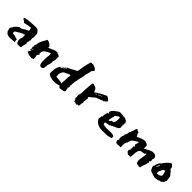

<svg xmlns="http://www.w3.org/2000/svg" viewBox="172 -1244 2087 2087"><g transform="rotate(45 1215.5 -201.0)"><path d="M155 -32Q173 -27 173 -25L172 -16Q172 -5 176 3Q178 7 180 8Q180 10 171.5 10.5Q163 11 151.5 12Q140 13 128.5 13.5Q117 14 110 14H103Q81 14 66 7Q51 0 42 -17L38 -19L36 -32Q34 -40 32 -47Q30 -54 30 -62Q31 -68 35 -72.5Q39 -77 42.5 -80.5Q46 -84 48 -86Q50 -88 47 -88Q47 -93 53 -101Q59 -109 68 -117Q77 -125 86.5 -132.5Q96 -140 102 -144L110 -142Q112 -142 120.5 -144.5Q129 -147 134 -149L148 -159Q155 -160 155 -166L194 -184Q195 -186 197.5 -188.5Q200 -191 200 -192L192 -224Q192 -226 189 -226Q188 -226 188 -225.5Q188 -225 187 -225H185Q180 -225 167.5 -223Q155 -221 142 -218Q129 -215 118.5 -213Q108 -211 108 -211Q107 -210 105 -210Q99 -210 92.5 -216Q86 -222 81 -227L71 -231L66 -235Q66 -237 65 -238.5Q64 -240 63 -242L61 -246Q61 -251 77.5 -255Q94 -259 119 -262Q144 -265 172.5 -266.5Q201 -268 225 -268H228Q242 -268 251 -263.5Q260 -259 266 -252.5Q272 -246 276 -238.5Q280 -231 285 -225V-208Q285 -197 285.5 -190.5Q286 -184 286 -178Q286 -172 285 -165.5Q284 -159 281 -148Q281 -143 283 -139.5Q285 -136 285 -132V-131L286 -124L278 -115L284 -108L277 -99Q277 -97 275.5 -94Q274 -91 274 -89L275 -88L273 -72L281 -70L280 -64L274 -61L276 -57L275 -50Q270 -41 268 -24Q266 -7 265 1Q264 3 257.5 3.5Q251 4 243.5 4.5Q236 5 229.5 5Q223 5 223 5Q214 5 207.5 0Q201 -5 197.5 -12.5Q194 -20 192.5 -28.5Q191 -37 191 -44Q191 -61 196.5 -71.5Q202 -82 202 -101Q200 -109 201.5 -117.5Q203 -126 194 -126Q192 -124 189.5 -121.5Q187 -119 185 -118Q184 -119 180 -119Q178 -119 171 -116Q164 -113 156 -109Q148 -105 141.5 -101Q135 -97 134 -95Q123 -88 112.5 -83Q102 -78 95 -71L93 -56Q93 -55 92 -51.5Q91 -48 91 -45L92 -44L96 -47L99 -42Q106 -41 113 -41.5Q120 -42 123 -40Q124 -40 124.5 -40.5Q125 -41 126 -41Q131 -41 138.5 -36Q146 -31 152 -31Q154 -31 155 -32Z M353 -118 364 -145Q364 -147 363.5 -148Q363 -149 363 -151Q363 -160 367 -171.5Q371 -183 377 -196Q383 -209 390.5 -221.5Q398 -234 405 -246Q404 -247 404 -248Q404 -252 407.5 -255.5Q411 -259 414 -259Q423 -259 434 -255Q445 -251 454.5 -244.5Q464 -238 471 -229.5Q478 -221 478 -211L476 -203L554 -237H572Q572 -239 574.5 -239.5Q577 -240 578 -240Q584 -240 586.5 -238Q589 -236 594 -231L606 -229Q610 -227 618.5 -223Q627 -219 627 -216V-199H623L622 -196Q622 -195 623 -195H625Q626 -194 627 -194V-191L625 -188Q625 -180 627 -179Q627 -169 624 -154Q621 -139 613 -134H620Q618 -132 618 -129Q618 -126 619 -125.5Q620 -125 620 -124Q620 -116 617.5 -108Q615 -100 615 -96L611 -81Q609 -73 606.5 -68Q604 -63 604 -52L606 -47Q606 -44 603 -39Q600 -34 600 -29Q600 -19 602 -17V-15L597 -13L594 -7Q588 -5 586.5 -3.5Q585 -2 584 -1.5Q583 -1 580 -0.5Q577 0 567 0Q557 0 551.5 -8Q546 -16 543 -26.5Q540 -37 539.5 -48.5Q539 -60 539 -66Q539 -81 539 -91.5Q539 -102 539.5 -111.5Q540 -121 541 -131.5Q542 -142 544 -157Q544 -161 542.5 -170.5Q541 -180 541 -182L530 -178Q507 -168 484 -153Q461 -138 457 -117L455 -108L458 -106Q456 -101 455.5 -98.5Q455 -96 455 -87L463 -93V-92Q463 -78 454.5 -71.5Q446 -65 446 -56L453 -29L451 -2H441Q439 -1 435.5 1.5Q432 4 429 4L381 -1L348 -17L357 -29Q355 -27 354 -27H353Q350 -27 349 -28Q349 -33 351 -35L353 -31L370 -50Q370 -54 367 -56Q364 -53 363 -52.5Q362 -52 352 -52Q352 -62 355.5 -68.5Q359 -75 359 -80H357Q355 -80 352 -84Q350 -84 348.5 -83Q347 -82 346 -82Q347 -85 351.5 -92.5Q356 -100 356 -103ZM367 -62Q372 -62 371.5 -66.5Q371 -71 375 -83Q372 -83 369 -76.5Q366 -70 366 -65Q366 -63 367 -62ZM356 -91H353V-90Q353 -89 357 -86ZM359 -66V-72Q358 -72 358 -71Q358 -70 357.5 -69.5Q357 -69 357 -68ZM364 -96V-102L362 -98Z M852 -1Q838 5 818 9Q798 13 782 13Q773 13 757.5 11Q742 9 726.5 4Q711 -1 699.5 -8Q688 -15 688 -26Q688 -30 687.5 -34.5Q687 -39 687 -43Q689 -71 690.5 -85Q692 -99 694.5 -107Q697 -115 700.5 -121.5Q704 -128 710 -142Q710 -143 712.5 -144.5Q715 -146 717 -148L724 -151H729Q729 -147 727.5 -145.5Q726 -144 726 -141V-139Q730 -141 732.5 -145Q735 -149 738 -153L784 -192H768Q772 -196 781 -200Q790 -204 800.5 -208.5Q811 -213 820 -217Q829 -221 832 -224Q846 -235 858.5 -239Q871 -243 884 -255Q887 -273 890 -294Q893 -315 897 -336.5Q901 -358 906.5 -378.5Q912 -399 918 -417Q920 -420 925 -420.5Q930 -421 933 -421Q935 -421 937 -420Q939 -419 941 -419L950 -421H952Q959 -421 969 -417Q979 -413 988 -407.5Q997 -402 1003.5 -396Q1010 -390 1010 -386Q1010 -382 1007 -380L1010 -378Q1009 -378 1005.5 -375Q1002 -372 998 -367.5Q994 -363 991 -358.5Q988 -354 988 -351Q988 -344 985 -332Q982 -320 978.5 -307.5Q975 -295 972 -285Q969 -275 969 -272L972 -267Q972 -260 968.5 -251.5Q965 -243 965 -235Q965 -233 963.5 -230Q962 -227 960 -219Q958 -211 954.5 -196.5Q951 -182 947 -156Q943 -151 943.5 -137.5Q944 -124 942 -117L940 -110Q940 -108 941 -102.5Q942 -97 942 -92Q939 -92 937 -88.5Q935 -85 935 -81V-75L939 -87Q940 -83 941 -78Q942 -73 942 -71L940 -64V-56Q940 -54 939.5 -53Q939 -52 939 -51V-49H935V-38H940L942 -33L940 -21L942 -19Q942 -18 943 -13.5Q944 -9 944 -7L942 -5V3L923 12L879 19Q870 19 863.5 9Q857 -1 854 -1ZM760 -47Q766 -44 777 -42.5Q788 -41 799.5 -40.5Q811 -40 821.5 -39Q832 -38 839 -36Q840 -36 844.5 -33.5Q849 -31 851 -31Q852 -31 852 -36V-45Q852 -48 854 -59.5Q856 -71 856 -89V-97H855Q855 -100 856 -102Q857 -104 857 -108V-137L860 -141V-167Q857 -167 845 -162Q833 -157 819.5 -150.5Q806 -144 795 -138.5Q784 -133 783 -132Q770 -115 766 -102.5Q762 -90 760 -81V-76Q760 -74 760.5 -72Q761 -70 761 -69L763 -61Q763 -60 761.5 -54.5Q760 -49 760 -47ZM756 -182Q756 -180 750 -173.5Q744 -167 742 -165V-168Q742 -174 746.5 -178Q751 -182 756 -182ZM738 -166Q738 -164 736 -159Q734 -154 730 -154V-162L737 -171ZM765 -193Q766 -193 766 -191Q766 -188 764 -184Q762 -180 759 -180Q758 -180 758 -181Q758 -183 760.5 -188Q763 -193 765 -193Z M1165 -73V-65Q1165 -58 1167 -54L1169 -55Q1169 -51 1168.5 -45.5Q1168 -40 1164 -38L1159 6Q1155 7 1150 7H1145Q1143 7 1140 9L1139 1Q1136 3 1136 7V13V17Q1134 15 1131 15Q1129 15 1129.5 15.5Q1130 16 1128 16Q1125 16 1116 12Q1107 8 1096 8Q1090 8 1087 9Q1087 7 1088 4Q1089 1 1089 -1Q1084 -6 1082.5 -15Q1081 -24 1073 -24H1071Q1074 -29 1074.5 -35.5Q1075 -42 1075 -47Q1075 -49 1073 -59L1072 -72V-80V-84Q1073 -86 1076.5 -88Q1080 -90 1082 -92Q1082 -94 1080 -98Q1078 -102 1078 -106L1083 -112Q1082 -112 1082 -117Q1082 -123 1082.5 -131Q1083 -139 1083 -144Q1083 -150 1082 -150L1091 -264Q1092 -271 1095.5 -272.5Q1099 -274 1104 -274Q1109 -274 1117 -271.5Q1125 -269 1132.5 -266Q1140 -263 1146 -259.5Q1152 -256 1154 -253Q1155 -252 1157.5 -246Q1160 -240 1163 -233.5Q1166 -227 1169.5 -221.5Q1173 -216 1176 -216L1179 -218Q1192 -226 1198 -232.5Q1204 -239 1219 -242Q1219 -246 1232.5 -253.5Q1246 -261 1261.5 -268.5Q1277 -276 1289 -281.5Q1301 -287 1297 -287Q1302 -287 1312 -283Q1322 -279 1330 -271L1349 -252L1335 -233L1320 -228L1322 -224Q1317 -218 1305.5 -217Q1294 -216 1288 -212Q1288 -211 1289 -211L1290 -210Q1275 -206 1261 -201Q1249 -196 1236 -190.5Q1223 -185 1215 -178L1200 -162Q1200 -163 1194.5 -159.5Q1189 -156 1182.5 -150.5Q1176 -145 1170 -138.5Q1164 -132 1164 -127V-126L1172 -123L1166 -73ZM1256 -242Q1242 -238 1232 -231L1222 -225L1223 -223Q1236 -230 1249.5 -235.5Q1263 -241 1273 -243Q1269 -243 1264 -243Q1259 -243 1256 -242ZM1204 -220Q1202 -218 1195 -213.5Q1188 -209 1186 -207L1180 -202H1181Q1183 -205 1188 -207.5Q1193 -210 1198.5 -212.5Q1204 -215 1208 -216.5Q1212 -218 1212 -220Q1212 -222 1206 -224Q1205 -224 1205 -222.5Q1205 -221 1204 -220Z M1505 -112Q1511 -112 1514.5 -115Q1518 -118 1520 -121Q1522 -124 1524.5 -127Q1527 -130 1531 -130Q1544 -130 1555.5 -140.5Q1567 -151 1567 -190V-209Q1567 -214 1563 -218Q1559 -222 1557 -222Q1556 -221 1550 -218Q1544 -215 1537 -210.5Q1530 -206 1523 -201Q1516 -196 1512 -191V-181Q1510 -165 1504 -146Q1498 -127 1498 -110H1504ZM1648 -141 1635 -126 1629 -122Q1618 -117 1608 -111.5Q1598 -106 1588 -103L1584 -99H1579Q1573 -99 1571.5 -95Q1570 -91 1564 -90Q1553 -88 1550 -86Q1547 -84 1547 -83Q1548 -81 1548 -81Q1548 -80 1544.5 -79Q1541 -78 1537 -77.5Q1533 -77 1530 -76.5Q1527 -76 1528 -76H1523Q1520 -73 1507 -72Q1494 -71 1486 -66L1492 -42Q1497 -40 1505.5 -38Q1514 -36 1523 -35Q1532 -34 1540 -33.5Q1548 -33 1552 -33Q1566 -33 1579.5 -34.5Q1593 -36 1608 -36Q1622 -36 1635 -33.5Q1648 -31 1660 -23V-16Q1660 -11 1659.5 -4.5Q1659 2 1656 4L1652 6Q1651 7 1644 8.5Q1637 10 1628 12Q1619 14 1609.5 15.5Q1600 17 1595 17Q1575 17 1555.5 17.5Q1536 18 1516 18Q1501 18 1483.5 13Q1466 8 1450.5 -1Q1435 -10 1423.5 -23Q1412 -36 1409 -52L1412 -59Q1412 -61 1413 -67Q1414 -73 1415 -81V-90H1422L1423 -91Q1423 -97 1424 -98Q1424 -99 1422.5 -100.5Q1421 -102 1421 -104Q1421 -105 1424 -107L1425 -120Q1425 -124 1425.5 -129Q1426 -134 1430 -142L1433 -144Q1433 -148 1429 -152Q1432 -153 1433 -158Q1434 -163 1436 -163Q1437 -163 1437 -162.5Q1437 -162 1438 -162L1442 -159Q1443 -160 1443 -160H1446Q1449 -160 1449 -162Q1449 -167 1444.5 -170.5Q1440 -174 1440 -179Q1440 -181 1441 -182Q1441 -184 1440 -185Q1439 -186 1439 -187L1442 -188Q1448 -203 1455.5 -211Q1463 -219 1472 -227L1477 -230Q1491 -239 1504.5 -250Q1518 -261 1535 -261Q1552 -261 1571.5 -257.5Q1591 -254 1609 -254Q1633 -242 1636.5 -239.5Q1640 -237 1642 -237L1641 -227L1649 -221L1652 -215L1645 -206L1651 -198L1645 -189Q1643 -187 1643 -184Q1643 -181 1643 -179L1644 -178L1645 -173L1643 -162L1650 -159V-153L1646 -150L1648 -147ZM1650 -182H1652Q1654 -182 1654 -179Q1654 -175 1650 -175Q1648 -175 1648 -179Q1648 -182 1650 -182ZM1654 -168Q1654 -164 1652 -164Q1650 -164 1650 -168Q1650 -170 1651 -170Q1652 -170 1654 -168Z M1891 -135Q1891 -140 1895.5 -149.5Q1900 -159 1900 -172V-174H1897Q1895 -174 1885.5 -168.5Q1876 -163 1865 -156Q1854 -149 1845 -142.5Q1836 -136 1835 -133L1833 -135Q1831 -133 1826 -123.5Q1821 -114 1817 -91Q1813 -80 1807 -78L1809 -71L1797 -53L1802 -51Q1800 -47 1800 -42Q1800 -39 1801 -38L1798 -36Q1797 -34 1797 -31Q1797 -26 1799 -23Q1801 -20 1801 -15Q1801 -13 1800.5 -12.5Q1800 -12 1800 -10L1798 -9L1801 -3L1799 4Q1797 4 1796 5Q1795 6 1793 6Q1791 6 1788.5 5Q1786 4 1781 4Q1773 4 1762.5 5Q1752 6 1747 8Q1730 5 1725 -5.5Q1720 -16 1720 -24Q1720 -30 1721.5 -32Q1723 -34 1724.5 -35.5Q1726 -37 1727.5 -38.5Q1729 -40 1729 -44Q1729 -46 1728 -46L1723 -55V-67Q1723 -68 1723 -71.5Q1723 -75 1724 -80L1726 -92Q1727 -97 1728 -100Q1729 -103 1730 -105L1736 -113L1733 -116Q1733 -118 1733 -121.5Q1733 -125 1734 -128Q1735 -132 1736 -134Q1736 -134 1738 -130Q1748 -147 1748 -166V-175L1759 -191Q1759 -195 1760 -198L1762 -209Q1770 -220 1773.5 -233.5Q1777 -247 1779 -257L1786 -260Q1788 -260 1789 -261.5Q1790 -263 1793 -263Q1798 -263 1797.5 -260Q1797 -257 1801 -255Q1808 -253 1817 -250Q1826 -247 1826 -237V-229Q1826 -226 1827 -225L1831 -221Q1838 -216 1838 -211.5Q1838 -207 1842 -200Q1852 -204 1864 -210Q1876 -216 1889.5 -221Q1903 -226 1916 -229.5Q1929 -233 1941 -233Q1945 -233 1946.5 -232Q1948 -231 1953 -231L1955 -227Q1956 -226 1958 -226H1961Q1971 -226 1979.5 -216.5Q1988 -207 1988 -202Q1988 -196 1987 -187Q1986 -178 1986 -164L1994 -168Q1997 -171 2003 -173L2008 -176Q2014 -176 2021.5 -181Q2029 -186 2039 -191.5Q2049 -197 2062 -202Q2075 -207 2091 -207Q2099 -207 2108 -206Q2117 -205 2123 -200L2133 -192Q2137 -187 2139.5 -181.5Q2142 -176 2142 -170Q2142 -161 2136 -154L2138 -133Q2138 -131 2138.5 -129Q2139 -127 2139 -125Q2139 -117 2136 -116.5Q2133 -116 2131 -114L2123 -108L2130 -106L2133 -100L2130 -99H2136Q2134 -92 2132.5 -89.5Q2131 -87 2130 -85.5Q2129 -84 2128 -81.5Q2127 -79 2126 -72L2128 -70L2127 -68Q2122 -52 2118.5 -44Q2115 -36 2112 -29.5Q2109 -23 2107 -14.5Q2105 -6 2104 10L2090 11L2088 13L2050 5Q2048 3 2042.5 -7.5Q2037 -18 2037 -39Q2037 -52 2038 -54Q2039 -56 2041 -64L2050 -128L2049 -144Q2041 -143 2039 -137Q2037 -131 2030 -129Q2016 -125 2004 -124.5Q1992 -124 1983 -120.5Q1974 -117 1967.5 -107.5Q1961 -98 1957 -77Q1955 -76 1954.5 -63.5Q1954 -51 1953.5 -36Q1953 -21 1951 -9Q1949 3 1945 3L1911 4Q1903 -4 1893.5 -10Q1884 -16 1883 -28V-35H1886Q1879 -39 1879 -47L1887 -37V-39Q1886 -40 1886 -46Q1888 -48 1890 -51Q1892 -54 1896 -58L1887 -63Q1889 -64 1890.5 -66Q1892 -68 1895 -68Q1894 -72 1892.5 -73Q1891 -74 1891 -78Q1891 -81 1892 -84L1895 -87Q1894 -93 1888 -94Q1893 -97 1892 -103Q1891 -109 1895 -109L1899 -105Q1901 -108 1902.5 -107.5Q1904 -107 1906 -109Q1906 -113 1899 -116Q1892 -119 1892 -126Q1892 -127 1890.5 -128Q1889 -129 1889 -131ZM1885 -57Q1886 -57 1886 -54Q1886 -52 1884 -52Q1882 -52 1882 -53Q1882 -57 1885 -57ZM1897 -112Q1899 -110 1899 -109H1897Q1895 -109 1895 -110Q1895 -112 1897 -112ZM1901 -101Q1901 -99 1903 -99Q1904 -100 1904 -101L1903 -102Q1901 -102 1901 -101Z M2195 -107Q2195 -109 2196 -110.5Q2197 -112 2198 -114L2201 -117Q2201 -131 2210.5 -152Q2220 -173 2232 -181L2240 -185Q2242 -186 2242 -189.5Q2242 -193 2243 -195L2247 -200Q2255 -211 2265 -222.5Q2275 -234 2284.5 -243Q2294 -252 2302 -257.5Q2310 -263 2316 -263Q2318 -263 2319.5 -262Q2321 -261 2328 -259L2339 -245Q2343 -244 2346 -237L2349 -230V-214L2352 -210Q2354 -208 2355 -206.5Q2356 -205 2358 -204L2370 -196Q2371 -192 2376 -186Q2381 -180 2386 -174L2400 -158Q2402 -155 2404 -147Q2406 -139 2407.5 -130Q2409 -121 2410 -113.5Q2411 -106 2411 -103V-95L2402 -74L2401 -66L2391 -55L2376 -43Q2371 -40 2363 -40Q2355 -40 2349 -35L2341 -32Q2335 -28 2331 -28Q2330 -28 2329.5 -28.5Q2329 -29 2328 -29L2316 -27Q2312 -24 2299 -24Q2292 -24 2288 -25L2265 -31L2242 -39Q2228 -43 2220.5 -46Q2213 -49 2204 -66Q2202 -71 2200 -76Q2198 -81 2196 -84L2192 -100ZM2277 -73 2282 -72Q2290 -74 2301 -75.5Q2312 -77 2317 -80L2327 -87L2335 -96L2338 -105L2326 -151L2309 -158L2306 -156Q2304 -155 2300 -148.5Q2296 -142 2291.5 -133Q2287 -124 2282.5 -114Q2278 -104 2276 -97ZM2240 -161Q2235 -156 2228 -143Q2221 -130 2221 -120Q2221 -116 2222 -114L2224 -119L2240 -148Q2244 -154 2245 -157Z"/></g></svg>

Font: East Sea Dokdo Cyrillic
Style: Regular
Weight: 400
Version: Version 1.00 July 4, 2018, initial release